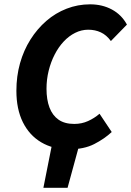

<svg xmlns="http://www.w3.org/2000/svg" viewBox="-20 -684 612 895"><path d="M182.3 191.3 221.6 -6.6 347.2 0 295 191.3ZM301.1 12Q227.1 12 171.9 -20.8Q116.7 -53.5 86.5 -114.5Q56.4 -175.5 56.4 -260.8Q56.4 -328.7 73.3 -389.1Q90.3 -449.5 121.9 -499.6Q153.5 -549.7 196.1 -586.6Q238.7 -623.5 290.7 -643.6Q342.7 -663.8 399.9 -663.8Q456.7 -663.8 501.7 -639.6Q546.6 -615.4 571.7 -569.4L496.9 -492.7Q476.5 -520.8 450 -533.1Q423.6 -545.5 391.3 -545.5Q359.7 -545.5 330.4 -530.9Q301.1 -516.3 277 -490.5Q252.8 -464.7 234.8 -429.7Q216.8 -394.7 206.8 -354.1Q196.8 -313.5 196.8 -270.1Q196.8 -219.6 210.6 -182.9Q224.4 -146.2 252.9 -126.2Q281.4 -106.3 326.1 -106.3Q361 -106.3 390.4 -119.7Q419.9 -133 444 -153.8L500.8 -68.6Q466.6 -36.7 419.1 -12.4Q371.6 12 301.1 12Z"/></svg>

Font: Source Sans 3 VF
Style: Italic
Weight: 200
Italic angle: -11°
Designer: Paul D. Hunt
Foundry: Adobe Systems Incorporated
Version: Version 3.042;hotconv 1.0.118;makeotfexe 2.5.65603